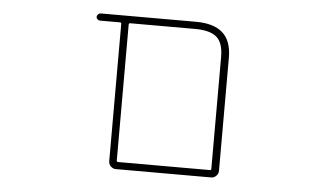

<svg xmlns="http://www.w3.org/2000/svg" viewBox="-42 -608 1085 650"><g transform="rotate(5 500.0 -283.5)"><path d="M372.1 -23.4Q362.3 -23.4 355 -30.8Q347.7 -38.1 347.7 -47.9V-514.6Q347.7 -519.5 342.8 -519.5H275.4Q270.5 -519.5 266.6 -522.9Q262.7 -526.4 262.7 -531.2Q262.7 -536.1 266.6 -540Q270.5 -543.9 275.4 -543.9H598.6Q660.2 -543.9 690.4 -516.6Q720.7 -489.3 720.7 -432.6V-47.9Q720.7 -38.1 713.4 -30.8Q706.1 -23.4 696.3 -23.4ZM373 -52.7Q373 -47.9 377.9 -47.9H690.4Q694.3 -47.9 694.3 -52.7V-432.6Q694.3 -479.5 672.9 -499Q650.4 -519.5 598.6 -519.5H377.9Q373 -519.5 373 -514.6Z"/></g></svg>

Font: Rounded-X Mgen+ 1m thin
Style: Regular
Weight: 100
Designer: [Source Han Sans]
Ryoko NISHIZUKA  (kana & ideographs); Paul D. Hunt (Latin, Greek & Cyrillic); Wenlong ZHANG  (bopomofo
Version: Version 1.059.20150602